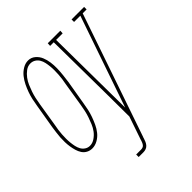

<svg xmlns="http://www.w3.org/2000/svg" viewBox="-223 -655 975 975"><g transform="rotate(-45 264.5 -167.0)"><path d="M64 8Q47 8 33 0.5Q19 -7 10.5 -20Q2 -33 -2.5 -48.5Q-7 -64 -9.5 -80Q-12 -96 -12.5 -113Q-13 -130 -12 -146.5Q-11 -163 -8.5 -180Q-6 -197 -4 -213L18 -343Q21 -363 25.5 -383.5Q30 -404 37 -423.5Q44 -443 53.5 -462.5Q63 -482 76.5 -499Q90 -516 109 -527.5Q128 -539 148 -539Q170 -539 186.5 -525Q203 -511 211 -491.5Q219 -472 222 -450.5Q225 -429 224.5 -406.5Q224 -384 221.5 -361.5Q219 -339 216 -317L194 -187Q191 -167 186.5 -146.5Q182 -126 175 -106.5Q168 -87 159 -67.5Q150 -48 136.5 -31Q123 -14 103.5 -3Q84 8 64 8ZM65 -10Q83 -10 100 -21.5Q117 -33 128.5 -48.5Q140 -64 147.5 -82Q155 -100 161 -117.5Q167 -135 171 -153Q175 -171 178 -190L199 -320Q202 -334 204 -349Q206 -364 207 -379Q208 -394 208 -409Q208 -424 206.5 -438.5Q205 -453 202 -467Q199 -481 192 -493Q185 -505 173 -512.5Q161 -520 146 -520Q127 -520 111 -508Q95 -496 83.5 -480.5Q72 -465 64.5 -447.5Q57 -430 51 -412.5Q45 -395 41 -377Q37 -359 34 -340L13 -210Q10 -196 8 -181Q6 -166 5 -151Q4 -136 4 -121.5Q4 -107 5.5 -92.5Q7 -78 10 -64Q13 -50 19.5 -38Q26 -26 38 -18Q50 -10 65 -10ZM199 205V187H234Q240 187 246 185Q252 183 256 178Q260 173 262.5 167.5Q265 162 267 156Q267 156 267 156Q267 156 267 156Q268 153 268.5 150.5Q269 148 270 146L311 26L310 -137L306 -512H280L281 -530H371L370 -512H323L328 -21L497 -512H452V-530H542V-512H514L286 152Q285 152 285 152.5Q285 153 285 153V155Q282 164 278.5 173Q275 182 268.5 190Q262 198 252.5 201.5Q243 205 234 205Z"/></g></svg>

Font: Iosevka Slab Thin Oblique
Style: Regular
Weight: 100
Italic angle: -9°
Monospace: yes
Designer: Belleve Invis
Foundry: Belleve Invis
Version: Version 11.1.0; ttfautohint (v1.8.3)